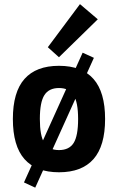

<svg xmlns="http://www.w3.org/2000/svg" viewBox="-20 -810 559 910"><path d="M259.6 6.5Q151.1 6.5 96 -55.9Q41 -118.3 41 -246Q41 -373.6 96 -435.8Q151.1 -498.1 259.6 -498.1Q368 -498.1 423.1 -435.8Q478.1 -373.6 478.1 -246Q478.1 -118.3 423.1 -55.9Q368 6.5 259.6 6.5ZM259.6 -98.7Q307.9 -98.7 329.1 -132.5Q350.2 -166.3 350.2 -246Q350.2 -325.6 328.7 -359.2Q307.3 -392.8 259.6 -392.8Q211.8 -392.8 190.4 -359.2Q168.9 -325.6 168.9 -246Q168.9 -166.3 190 -132.5Q211.2 -98.7 259.6 -98.7ZM147 79.4 93.6 54.6 371.7 -560.3 425 -535.9ZM259.4 -538.7 206.7 -586.2 359 -790.4 443.5 -718.6Z"/></svg>

Font: Anaheim
Style: Regular
Weight: 400
Designer: Vernon Adams
Foundry: Vernon Adams
Version: Version 2.001